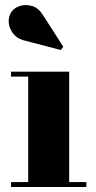

<svg xmlns="http://www.w3.org/2000/svg" viewBox="-20 -746 382 766"><path d="M256 -460V-19.5H324.5V0H24V-19.5H92.5V-440.5H24V-460ZM222.5 -546.5 84.5 -582.5Q53 -588.5 35.2 -609Q17.5 -629.5 15 -654.5Q12.5 -679.5 26 -699Q37 -715.5 60.5 -722.5Q84 -729.5 109.5 -721.5Q135 -713.5 152.5 -684L232.5 -559.5Z"/></svg>

Font: Bodoni Moda ExtraBold
Style: Regular
Weight: 800
Version: Version 2.005